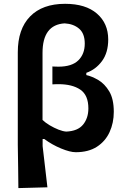

<svg xmlns="http://www.w3.org/2000/svg" viewBox="-20 -766 640 982"><path d="M74 196Q73.5 144 72.8 91Q72 38 71 -25V-498.5Q71 -617.5 134 -682Q197 -746.5 313 -746.5Q418 -746.5 475.8 -696.5Q533.5 -646.5 533.5 -564Q533.5 -497 501.8 -453.8Q470 -410.5 421.5 -393.5V-382Q449.5 -376 482.5 -356.8Q515.5 -337.5 538.8 -298.5Q562 -259.5 562 -194Q562 -137.5 540.5 -90.5Q519 -43.5 475.8 -15.5Q432.5 12.5 367.5 12.5Q338.5 12.5 292.5 -6.5Q246.5 -25.5 206.5 -55H198V-18.5Q204.5 38 210.5 88.5Q216.5 139 222.5 192ZM319 -93Q378 -95.5 405 -128.8Q432 -162 432 -211.5Q432 -279.5 390.8 -307.5Q349.5 -335.5 279 -335.5Q272 -335.5 263.5 -335.2Q255 -335 248 -334.5V-426Q253.5 -426 260.8 -425.5Q268 -425 279 -425Q347.5 -425 380.5 -457.2Q413.5 -489.5 413.5 -543Q413.5 -594.5 384.8 -619.2Q356 -644 310.5 -646.5Q197.5 -639.5 197.5 -495.5V-152.5Q212 -138.5 234.2 -125.2Q256.5 -112 279.2 -103Q302 -94 319 -93Z"/></svg>

Font: Commissioner Loud SemiBold
Style: Regular
Weight: 600
Designer: Kostas Bartsokas
Foundry: Kostas Bartsokas
Version: Version 1.000; ttfautohint (v1.8.3)